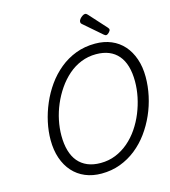

<svg xmlns="http://www.w3.org/2000/svg" viewBox="-174 -1405 1380 1560"><g transform="rotate(-15 516.5 -625.0)"><path d="M485 19Q410 19 349 -6.5Q288 -32 244.5 -80.5Q201 -129 177.5 -197.5Q154 -266 154 -351Q154 -424 170.5 -500.5Q187 -577 219 -651.5Q251 -726 297.5 -791.5Q344 -857 405.5 -907.5Q467 -958 542 -986.5Q617 -1015 705 -1015Q780 -1015 840.5 -989.5Q901 -964 943.5 -916Q986 -868 1009.5 -800Q1033 -732 1033 -648Q1033 -570 1016 -490.5Q999 -411 966 -336.5Q933 -262 886 -197.5Q839 -133 778 -84.5Q717 -36 643.5 -8.5Q570 19 485 19ZM500 -66Q568 -66 627 -90Q686 -114 735.5 -156.5Q785 -199 823 -255Q861 -311 887 -375Q913 -439 926.5 -505Q940 -571 940 -635Q940 -707 924 -762Q908 -817 876 -854.5Q844 -892 797.5 -911Q751 -930 690 -930Q623 -930 563.5 -906Q504 -882 455 -839Q406 -796 367.5 -740Q329 -684 302 -620.5Q275 -557 261.5 -491.5Q248 -426 248 -363Q248 -292 264 -236.5Q280 -181 311.5 -143.5Q343 -106 390 -86Q437 -66 500 -66ZM811 -1058Q807 -1058 802 -1061Q797 -1064 792 -1068L649 -1192Q639 -1200 636.5 -1205Q634 -1210 634 -1217Q634 -1228 643.5 -1240Q653 -1252 666 -1260.5Q679 -1269 688 -1269Q695 -1269 699.5 -1266Q704 -1263 709 -1258L841 -1112Q847 -1105 848 -1101.5Q849 -1098 849 -1095Q849 -1085 835.5 -1071.5Q822 -1058 811 -1058Z"/></g></svg>

Font: Playwrite AU VIC
Style: Regular
Weight: 400
Designer: Veronika Burian, José Scaglione
Foundry: TypeTogether
Version: Version 1.002